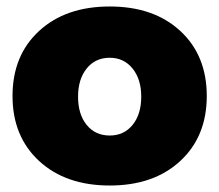

<svg xmlns="http://www.w3.org/2000/svg" viewBox="-20 -571 683 598"><path d="M624 -272Q624 -146 541.5 -69.6Q459 6.8 321.8 6.8Q184.6 6.8 101.8 -69.6Q19 -146 19 -272Q19 -398.4 101.8 -474.6Q184.6 -550.8 321.8 -550.8Q459 -550.8 541.5 -474.6Q624 -398.4 624 -272ZM321.8 -391.1Q276.9 -391.1 250 -357.7Q223.1 -324.2 223.1 -270Q223.1 -214.8 250 -181.9Q276.9 -148.9 321.8 -148.9Q366.2 -148.9 393.1 -182.1Q419.9 -215.3 419.9 -270Q419.9 -324.2 392.8 -357.7Q365.7 -391.1 321.8 -391.1Z"/></svg>

Font: Montserrat arm ExtraBold
Style: Regular
Weight: 800
Designer: Julieta Ulanovsky
Foundry: Julieta Ulanovsky
Version: Version 6.000;PS 006.000;hotconv 1.0.88;makeotf.lib2.5.64775